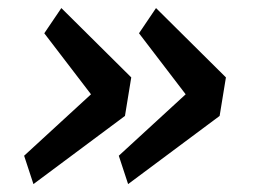

<svg xmlns="http://www.w3.org/2000/svg" viewBox="-20 -509 640 476"><path d="M62.9 -52.6 289.8 -221.6 305.4 -317.1 132.1 -489 89.8 -426.5 205.6 -275.2 39.8 -122.9ZM274.5 -122.9 297.6 -52.6 524.5 -221.6 540.1 -317.1 366.8 -489 324.6 -426.5 440.3 -275.2Z"/></svg>

Font: Margiela Mono Italic Medium It
Style: Regular
Weight: 500
Designer: Mike Abbink, Paul van der Laan, Pieter van Rosmalen
Foundry: Bold Monday
Version: Version 2.003 2021